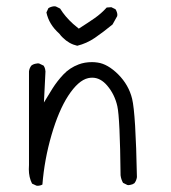

<svg xmlns="http://www.w3.org/2000/svg" viewBox="-20 -599 540 608"><path d="M351.1 -547.9Q351.6 -548.8 351.6 -552.2Q351.6 -555.7 350.1 -560.5Q348.6 -565.4 345.7 -569.8L332.5 -576.2L317.9 -575.2Q300.8 -556.2 280 -541.7Q259.3 -527.3 229.5 -508.3Q216.8 -518.6 211.4 -523.4Q186 -546.4 170.4 -571.8L156.7 -578.6Q155.3 -579.1 151.9 -579.1Q148.4 -579.1 143.3 -577.6Q138.2 -576.2 133.3 -573.2L127 -559.6Q134.8 -522 167 -493.2L168 -492.2Q173.3 -484.9 178.7 -480Q198.7 -460 224.6 -454.1Q254.4 -461.4 280.5 -479.2Q306.6 -497.1 336.4 -521.5ZM98.1 -10.7Q107.4 -10.7 114.3 -14.6Q120.6 -94.2 143.1 -171.4Q165.5 -248.5 195.8 -295.4Q228 -344.7 259.3 -351.6Q265.6 -353 272 -353Q298.3 -353 319.8 -327.6Q343.3 -299.8 351.6 -262.5Q359.9 -225.1 361.8 -43.9Q363.3 -31.2 369.6 -20L383.3 -13.2Q384.8 -12.7 387.2 -12.7Q389.6 -12.7 393.1 -13.7Q399.9 -14.6 405.8 -19Q412.1 -27.3 413.6 -38.1Q409.7 -239.7 398.4 -286.1Q387.7 -330.1 354 -363.8Q320.8 -396.5 289.1 -400.9Q279.3 -402.3 271.5 -402.3Q248 -402.3 229 -395Q200.7 -384.3 180.9 -363.3Q161.1 -342.3 146 -318.4L119.1 -274.4Q124 -370.1 124 -372.8Q124 -375.5 122.8 -380.6Q121.6 -385.7 118.2 -391.1L104 -397.9Q102.5 -398.4 100.1 -398.4Q97.7 -398.4 94.2 -397.5Q86.4 -396.5 79.6 -391.6Q73.2 -383.8 71.8 -373V-76.7Q71.3 -69.3 71.3 -63Q71.3 -37.6 81.5 -17.6L95.2 -11.2Q96.7 -10.7 98.1 -10.7Z"/></svg>

Font: NaikaiFont
Style: ExtraLight
Weight: 200
Version: Version 1.89